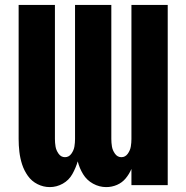

<svg xmlns="http://www.w3.org/2000/svg" viewBox="-20 -755 760 783"><path d="M413 8Q436 8 457 -1Q478 -10 492.5 -27.5Q507 -45 516 -66V0H664V-735H516V-188Q516 -173 513.5 -157.5Q511 -142 501 -128Q491 -114 475 -114Q459 -114 449 -128Q439 -142 436.5 -157.5Q434 -173 434 -188V-735H286V-188Q286 -173 283.5 -157.5Q281 -142 271 -128Q261 -114 245 -114Q229 -114 219 -128Q209 -142 206.5 -157.5Q204 -173 204 -188V-735H56V-188Q56 -162 59 -136Q62 -110 70 -85Q78 -60 93.5 -38Q109 -16 133 -4Q157 8 183 8Q211 8 236 -6Q261 -20 275 -45Q289 -70 297 -97Q304 -69 319 -44.5Q334 -20 359.5 -6Q385 8 413 8Z"/></svg>

Font: Iosevka Sparkle Heavy
Style: Regular
Weight: 900
Designer: Belleve Invis
Foundry: Belleve Invis
Version: Version 4.5.0; ttfautohint (v1.8.3)